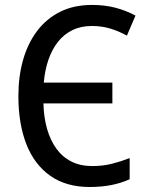

<svg xmlns="http://www.w3.org/2000/svg" viewBox="-20 -745 594 775"><path d="M351.1 -640.1Q306.6 -640.1 272.2 -623.3Q237.8 -606.4 213.6 -575.7Q189.5 -544.9 175.3 -503.2Q161.1 -461.4 156.7 -411.6H433.6V-327.6H155.3Q156.7 -271.5 169.9 -225.1Q183.1 -178.7 207.5 -145Q231.9 -111.3 268.1 -93Q304.2 -74.7 352.5 -74.7Q395.5 -74.7 431.9 -84Q468.3 -93.3 503.4 -106.9V-21.5Q469.2 -5.9 429.2 2Q389.2 9.8 341.8 9.8Q247.1 9.8 182.9 -35.4Q118.7 -80.6 86.4 -163.1Q54.2 -245.6 54.2 -357.4Q54.2 -436.5 73.2 -503.4Q92.3 -570.3 129.9 -620.1Q167.5 -669.9 222.9 -697.5Q278.3 -725.1 351.6 -725.1Q402.3 -725.1 445.6 -713.9Q488.8 -702.6 526.9 -682.1L492.2 -601.1Q460 -619.1 425.5 -629.6Q391.1 -640.1 351.1 -640.1Z"/></svg>

Font: Open Sans SemiCondensed Medium
Style: Regular
Weight: 500
Width: 4
Designer: Monotype Design Team
Foundry: Monotype Imaging Inc.
Version: Version 3.000